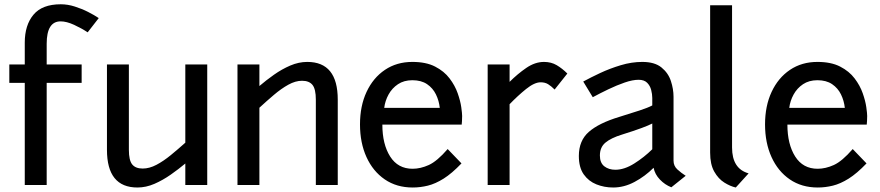

<svg xmlns="http://www.w3.org/2000/svg" viewBox="-20 -844 4016 876"><path d="M93 0V-466H22.5V-550H93V-649.5Q93 -729.5 132.8 -777Q172.5 -824.5 257.5 -824.5Q289 -824.5 321.2 -814.2Q353.5 -804 382 -789.5Q410.5 -775 430.5 -761.5L380 -696.5Q352 -715 317.8 -730.8Q283.5 -746.5 256.5 -746.5Q193 -746.5 193 -644.5V-550H352.5V-466H193V0Z M607 11.5Q468 11.5 468 -160.5V-550H568V-160.5Q568 -112.5 583.2 -93.8Q598.5 -75 631 -75Q661.5 -75 693.8 -92Q726 -109 759.2 -136.2Q792.5 -163.5 825.5 -193V-550H925.5V0H825.5V-98Q795 -72.5 759 -47.2Q723 -22 684.5 -5.2Q646 11.5 607 11.5Z M1063.5 0V-550H1163.5V-451.5Q1194.5 -478 1230.2 -503.2Q1266 -528.5 1304.5 -545Q1343 -561.5 1382 -561.5Q1521 -561.5 1521 -389.5V0H1421V-389.5Q1421 -437.5 1405.8 -456.5Q1390.5 -475.5 1358 -475.5Q1328 -475.5 1295.5 -457.5Q1263 -439.5 1229.8 -411.2Q1196.5 -383 1163.5 -352.5V0Z M1863 11.5Q1789.5 11.5 1735.5 -25.5Q1681.5 -62.5 1652 -127.5Q1622.5 -192.5 1622.5 -276.5Q1622.5 -360.5 1652.5 -424.8Q1682.5 -489 1736.2 -525.2Q1790 -561.5 1861.5 -561.5Q1924 -561.5 1965.2 -540.2Q2006.5 -519 2031.2 -486.2Q2056 -453.5 2068.2 -418.5Q2080.5 -383.5 2084.5 -355Q2088.5 -326.5 2088.5 -315Q2088.5 -301 2087.8 -291.8Q2087 -282.5 2086.5 -275.5H1724.5Q1724.5 -186 1760 -130Q1795.5 -74 1862.5 -74Q1898.5 -74 1936.5 -91.2Q1974.5 -108.5 2022.5 -164L2085.5 -98.5Q2041.5 -52.5 2004 -29Q1966.5 -5.5 1932 3Q1897.5 11.5 1863 11.5ZM1733 -352H1986.5Q1983 -384.5 1969 -413.2Q1955 -442 1928.5 -460Q1902 -478 1861.5 -478Q1823 -478 1795.8 -459.8Q1768.5 -441.5 1752.8 -412.8Q1737 -384 1733 -352Z M2205 0V-550H2305V-470.5Q2341 -506.5 2381 -534Q2421 -561.5 2462 -561.5Q2495 -561.5 2520.2 -546.5Q2545.5 -531.5 2568.5 -508.5L2510.5 -435.5Q2494.5 -451.5 2480.5 -460Q2466.5 -468.5 2446.5 -468.5Q2418.5 -468.5 2380.2 -437.8Q2342 -407 2305 -368.5V0Z M2777.5 11.5Q2737 11.5 2701.2 -2.8Q2665.5 -17 2643.2 -48.5Q2621 -80 2621 -132.5Q2621 -202.5 2666.8 -242.5Q2712.5 -282.5 2805 -310.5Q2859 -327 2898.2 -340Q2937.5 -353 2956 -363V-397Q2956 -414 2951 -433.5Q2946 -453 2932.5 -466.5Q2919 -480 2893.5 -480Q2866.5 -480 2830.2 -467.5Q2794 -455 2756 -436.8Q2718 -418.5 2684.5 -400.5L2641 -472Q2674 -490 2718.2 -510.8Q2762.5 -531.5 2812.2 -546.5Q2862 -561.5 2910.5 -561.5Q2967 -561.5 2998 -536.2Q3029 -511 3041 -474.2Q3053 -437.5 3053 -402.5V-111Q3053 -87 3070.5 -71Q3088 -55 3108.5 -42L3043 10.5Q3013.5 -1 2990.8 -24.8Q2968 -48.5 2962 -78.5Q2923 -39.5 2875.2 -14Q2827.5 11.5 2777.5 11.5ZM2787.5 -69.5Q2828.5 -69.5 2873.8 -98Q2919 -126.5 2956 -163V-280.5Q2941 -272.5 2907.5 -260Q2874 -247.5 2818 -230Q2767.5 -214.5 2742.2 -193.2Q2717 -172 2717 -134.5Q2717 -101 2737.2 -85.2Q2757.5 -69.5 2787.5 -69.5Z M3337 11.5Q3312 6 3284.8 -11Q3257.5 -28 3238.8 -61Q3220 -94 3220 -147.5V-820H3320V-171Q3320 -74 3395.5 -53Z M3711 11.5Q3637.5 11.5 3583.5 -25.5Q3529.5 -62.5 3500 -127.5Q3470.5 -192.5 3470.5 -276.5Q3470.5 -360.5 3500.5 -424.8Q3530.5 -489 3584.2 -525.2Q3638 -561.5 3709.5 -561.5Q3772 -561.5 3813.2 -540.2Q3854.5 -519 3879.2 -486.2Q3904 -453.5 3916.2 -418.5Q3928.5 -383.5 3932.5 -355Q3936.5 -326.5 3936.5 -315Q3936.5 -301 3935.8 -291.8Q3935 -282.5 3934.5 -275.5H3572.5Q3572.5 -186 3608 -130Q3643.5 -74 3710.5 -74Q3746.5 -74 3784.5 -91.2Q3822.5 -108.5 3870.5 -164L3933.5 -98.5Q3889.5 -52.5 3852 -29Q3814.5 -5.5 3780 3Q3745.5 11.5 3711 11.5ZM3581 -352H3834.5Q3831 -384.5 3817 -413.2Q3803 -442 3776.5 -460Q3750 -478 3709.5 -478Q3671 -478 3643.8 -459.8Q3616.5 -441.5 3600.8 -412.8Q3585 -384 3581 -352Z"/></svg>

Font: Junction Medium
Style: Regular
Weight: 500
Designer: Caroline Hadilaksono
Foundry: Caroline Hadilaksono, Tyler Finck, The League of Moveable Type
Version: Version 2.000; ttfautohint (v1.8.3)